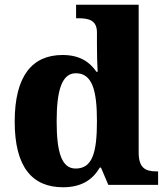

<svg xmlns="http://www.w3.org/2000/svg" viewBox="-20 -780 703 810"><path d="M246 10C324 10 371 -22 401 -73H406L437 0H647V-57H639C591 -57 565 -74 565 -137V-760H301V-703H309C353 -703 389 -696 389 -643V-591C389 -553 390 -508 392 -477H387C359 -518 317 -548 244 -548C116 -548 42 -460 42 -267C42 -75 116 10 246 10ZM299 -69C241 -69 219 -135 219 -268C219 -399 241 -471 300 -471C369 -471 389 -399 389 -269C389 -134 369 -69 299 -69Z"/></svg>

Font: Noto Serif Myanmar ExtraBold
Style: Regular
Weight: 800
Designer: Ben Mitchell and the Monotype Design Team
Foundry: Monotype Imaging Inc.
Version: Version 2.106